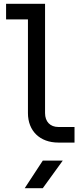

<svg xmlns="http://www.w3.org/2000/svg" viewBox="-20 -750 440 1010"><path d="M372 0V-82H287C244 -82 217 -110 217 -155V-730H12V-648H127V-155C127 -61 190 0 287 0ZM205 240 310 95H205L110 240Z"/></svg>

Font: Tekne LDO
Style: Regular
Weight: 400
Monospace: yes
Designer: Alessio Laiso, Mario Rullo, Paolo Rosset
Foundry: Alessio Laiso
Version: Version 1.000;hotconv 1.0.109;makeotfexe 2.5.65596